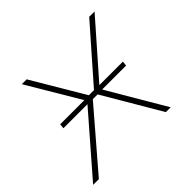

<svg xmlns="http://www.w3.org/2000/svg" viewBox="-130 -619 758 758"><g transform="rotate(-45 249.0 -240.0)"><path d="M420 -261 418 -241H68L70 -261ZM102 -480 239 -249 25 0H-7L211 -251L75 -480ZM272 -262 269 -240H217L220 -262ZM481 -480 279 -250 426 0H399L251 -252L451 -480Z"/></g></svg>

Font: Exo 2 Thin
Style: Italic
Weight: 250
Italic angle: -8°
Designer: Natanael Gama
Foundry: Natanael Gama
Version: Version 2.010